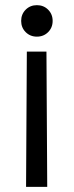

<svg xmlns="http://www.w3.org/2000/svg" viewBox="-20 -524 286 744"><path d="M62 -443Q62 -417 79.5 -399.5Q97 -382 123 -382Q149 -382 166.5 -399.5Q184 -417 184 -443Q184 -469 166.5 -486.5Q149 -504 123 -504Q97 -504 79.5 -486.5Q62 -469 62 -443ZM81 200H163L160 -324H84Z"/></svg>

Font: NT Somic
Style: Regular
Weight: 400
Designer: Ravid Balaliev — lead type designer, mastering
Michael Voronin — secret advisor, marketing
Ivan Kovalenko — best boy
Foundry: NT Type
Version: Version 0.7